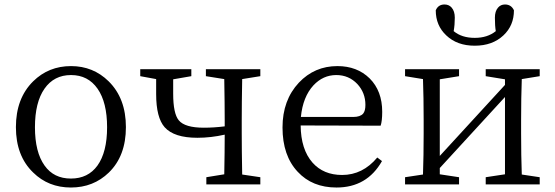

<svg xmlns="http://www.w3.org/2000/svg" viewBox="-20 -823 2478 857"><path d="M128 -53Q51 -127 51 -255.5Q51 -384 128 -460Q197 -528 297 -528Q396 -528 465 -460Q542 -384 542 -255.5Q542 -127 466 -53Q397 14 296.5 14Q196 14 128 -53ZM179 -84Q220 -26 296.5 -26Q373 -26 415 -84Q458 -144 458 -255Q458 -366 415.5 -427Q373 -488 297 -488Q221 -488 178.5 -427Q136 -366 136 -255Q136 -144 179 -84Z M901 0V-32L981 -45Q983 -149 983 -222Q921 -208 861 -208Q757 -208 715 -255Q677 -298 677 -403V-470L606 -483V-514H834V-483L753 -469Q753 -437 753 -405Q753 -316 778 -286Q805 -253 890 -253Q935 -253 983 -259V-286Q983 -360 981 -470L899 -483V-514H1142V-483L1061 -470Q1059 -360 1059 -286V-228Q1059 -156 1061 -44L1142 -32V0Z M1482 14Q1374 14 1309 -56Q1241 -128 1241 -254Q1241 -376 1314 -454Q1384 -528 1486 -528Q1574 -528 1630 -473Q1686 -417 1686 -324Q1686 -283 1679 -262L1322 -263Q1323 -156 1375 -97Q1424 -42 1507 -42Q1599 -42 1664 -120L1685 -104Q1618 14 1482 14ZM1323 -301H1557Q1588 -301 1601 -316Q1611 -328 1611 -355Q1611 -409 1575 -448Q1537 -488 1481 -488Q1422 -488 1379 -442Q1332 -391 1323 -301Z M1788 0V-32L1868 -44Q1871 -128 1871 -228V-286Q1871 -388 1868 -470L1788 -483V-514H2029V-483L1943 -469V-127L2234 -444V-469L2148 -483V-514H2389V-483L2309 -470Q2306 -388 2306 -286V-228Q2306 -128 2309 -44L2389 -32V0H2148V-32L2234 -45V-390L1943 -73V-45L2029 -32V0ZM2099 -654Q2156 -654 2193 -684Q2189 -707 2189 -744Q2189 -773 2203 -789Q2215 -803 2234 -803Q2262 -803 2274 -777Q2274 -709 2227 -665Q2178 -619 2099 -619Q2020 -619 1972 -665Q1925 -709 1925 -777Q1936 -803 1964 -803Q1984 -803 1996 -789Q2010 -773 2010 -744Q2010 -712 2005 -684Q2041 -654 2099 -654Z"/></svg>

Font: Cactus Classical Serif
Style: Regular
Weight: 400
Designer: Henry Chan (via Glyphwiki)、田海東、宇文滿月
Foundry: Moonlit Owen
Version: Version 1.000